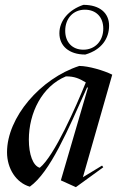

<svg xmlns="http://www.w3.org/2000/svg" viewBox="-20 -756 504 792"><path d="M293 16 406 -66 401 -73 322 -25 443 -448C409 -465 345 -484 307 -484C147 -432 9 -272 9 -128C9 -60 47 -2 103 14C187 -46 260 -219 339 -395H343L231 -12ZM144 -64C116 -72 99 -119 99 -180C99 -290 153 -400 252 -441C288 -441 307 -432 334 -416C294 -317 204 -112 144 -64ZM332 -531C400 -551 430 -598 430 -650C430 -702 392 -736 324 -736C264 -716 225 -671 225 -619C225 -567 264 -531 332 -531ZM324 -551C278 -551 249 -582 249 -629C249 -681 283 -716 330 -716C376 -716 406 -686 406 -638C406 -587 372 -551 324 -551Z"/></svg>

Font: Mazius Display Extra italic
Style: Regular
Weight: 400
Italic angle: -17°
Designer: Alberto Casagrande & Collletttivo
Foundry: Collletttivo
Version: Version 2.000;Glyphs 3.2 (3217)